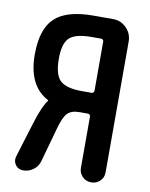

<svg xmlns="http://www.w3.org/2000/svg" viewBox="-83 -791 666 852"><g transform="rotate(10 250.0 -365.0)"><path d="M276.4 -635.7Q205.1 -635.7 177.7 -610.4Q150.4 -585 150.4 -515.6Q150.4 -443.4 178.2 -417.5Q206.1 -391.6 276.4 -391.6H320.3Q324.2 -391.6 327.6 -395Q331.1 -398.4 331.1 -403.3V-625Q331.1 -629.9 327.6 -632.8Q324.2 -635.7 320.3 -635.7ZM80.1 0Q57.6 0 45.4 -17.1Q33.2 -34.2 39.1 -54.7L85 -204.1Q111.3 -292 135.7 -323.2V-325.2Q135.7 -326.2 134.8 -326.2Q42 -375 42 -515.6Q42 -630.9 95.2 -680.7Q148.4 -730.5 269.5 -730.5H357.4Q392.6 -730.5 417.5 -705.1Q442.4 -679.7 442.4 -644.5V-54.7Q442.4 -31.2 426.3 -15.6Q410.2 0 386.7 0Q363.3 0 347.2 -16.1Q331.1 -32.2 331.1 -54.7V-287.1Q331.1 -292 327.6 -294.9Q324.2 -297.9 320.3 -297.9H282.2Q246.1 -297.9 228.5 -280.3Q210.9 -262.7 196.3 -210L153.3 -55.7Q146.5 -30.3 126 -15.1Q105.5 0 80.1 0Z"/></g></svg>

Font: Rounded-X Mgen+ 2m medium
Style: Regular
Weight: 500
Designer: [Source Han Sans]
Ryoko NISHIZUKA  (kana & ideographs); Paul D. Hunt (Latin, Greek & Cyrillic); Wenlong ZHANG  (bopomofo
Version: Version 1.059.20150602